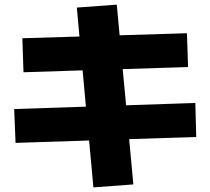

<svg xmlns="http://www.w3.org/2000/svg" viewBox="-20 -767 904 826"><path d="M363.3 -162.6 46.9 -152.3 41 -297.9 349.6 -308.1 335.4 -464.4 81.1 -456.1 76.2 -602.5 321.8 -609.9 310.5 -734.4 482.4 -747.1 494.6 -615.2 784.2 -624 789.1 -478.5 507.8 -469.7 522.5 -314 820.3 -324.2 824.2 -177.7 535.6 -168.5 553.7 26.4 381.8 39.1Z"/></svg>

Font: Pretendard GOV Black
Style: Regular
Weight: 900
Designer: Base glyphs from Inter by Rasmus Andersson; Hangeul glyphs from Noto Sans CJK(Source Han Sans) by Jang Soo-young and Kan
Foundry: Kil Hyung-jin
Version: Version 1.309